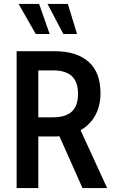

<svg xmlns="http://www.w3.org/2000/svg" viewBox="-20 -962 578 982"><path d="M65 -700H261Q371 -700 432.5 -646.5Q494 -593 494 -485Q494 -421 467.5 -372.5Q441 -324 392 -296L528 0H402L284 -265L265 -264H176V0H65ZM251 -362Q315 -362 347 -391Q379 -420 379 -482Q379 -544 347 -573Q315 -602 251 -602H176V-362ZM163 -788 75 -942H180L234 -788ZM304 -788 223 -942H327L374 -788Z"/></svg>

Font: Cabin Condensed SemiBold
Style: Regular
Weight: 600
Width: 3
Designer: Pablo Impallari
Foundry: Pablo Impallari. http://www.impallari.com Igino Marini. http://www.ikern.com
Version: Version 2.200